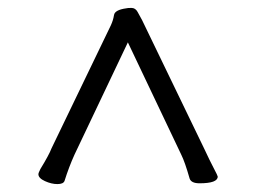

<svg xmlns="http://www.w3.org/2000/svg" viewBox="-20 -737 640 485"><path d="M530 -291Q530 -274 484 -274Q463 -274 459 -286Q447 -328 438 -346L303 -630L168 -346Q154 -315 143 -280Q140 -272 125 -272Q110 -272 93.5 -279.5Q77 -287 77 -297Q77 -300 82 -310Q104 -346 110 -362L260 -673Q266 -686 268 -699Q270 -712 299 -716Q302 -717 312 -717Q322 -717 327.5 -707Q333 -697 339 -686L497 -359Q510 -331 520 -312Q530 -293 530 -291Z"/></svg>

Font: ToneOZ-Pinyin-WenKai-Regular
Style: Regular
Weight: 400
Designer: Fontworks Inc.
Foundry: ToneOZ
Version: Version 0.240331